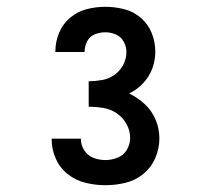

<svg xmlns="http://www.w3.org/2000/svg" viewBox="-20 -838 616 565"><path d="M290 -293Q320 -293 349 -300Q378 -307 401.5 -326Q425 -345 437 -373Q449 -401 449 -431Q449 -459 438 -485.5Q427 -512 406 -531.5Q385 -551 360 -563Q383 -574 401 -593Q419 -612 428 -636Q437 -660 437 -686Q437 -714 426.5 -740.5Q416 -767 394.5 -785.5Q373 -804 345.5 -811Q318 -818 290 -818Q262 -818 235 -811Q208 -804 186.5 -786Q165 -768 154 -741.5Q143 -715 143 -688V-685H229V-686Q229 -702 236.5 -716.5Q244 -731 259 -737Q274 -743 290 -743Q306 -743 321 -736.5Q336 -730 344 -715.5Q352 -701 352 -685Q352 -665 342.5 -647Q333 -629 316.5 -617.5Q300 -606 280.5 -602.5Q261 -599 241 -599V-524Q262 -524 283.5 -520.5Q305 -517 323 -505Q341 -493 352 -473.5Q363 -454 363 -432Q363 -414 353.5 -397.5Q344 -381 326 -374Q308 -367 290 -367Q272 -367 255 -373.5Q238 -380 228 -395.5Q218 -411 218 -429V-430H132V-428Q132 -399 144 -371.5Q156 -344 179.5 -325.5Q203 -307 232 -300Q261 -293 290 -293Z"/></svg>

Font: Iosevka Sparkle Medium
Style: Regular
Weight: 500
Designer: Belleve Invis
Foundry: Belleve Invis
Version: Version 4.5.0; ttfautohint (v1.8.3)